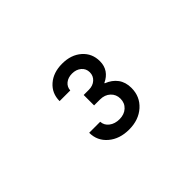

<svg xmlns="http://www.w3.org/2000/svg" viewBox="-68 -1072 735 735"><g transform="rotate(-45 300.0 -704.0)"><path d="M245.4 -789.4Q246.3 -807.7 260.4 -819.1Q274.6 -830.4 295.8 -830.4Q318.2 -830.4 332.9 -817.9Q347.6 -805.4 347.6 -785.6Q347.6 -766.2 333.5 -753.5Q319.4 -740.8 297.4 -740.8H269.4V-684.4H301.6Q326.9 -684.4 343.1 -669.3Q359.2 -654.3 359.2 -631.2Q359.2 -607.8 343 -592.9Q326.8 -578 300.8 -578Q276.2 -578 259.5 -590.7Q242.8 -603.4 241.6 -623.6H182Q182 -580 214.9 -552Q247.8 -524 299 -524Q351.2 -524 384.6 -553.9Q418 -583.9 418 -630.6Q418 -661.8 402.3 -683.1Q386.6 -704.4 358 -715.4V-717.4Q380.6 -727.8 392.8 -745.6Q405 -763.4 405 -788.4Q405 -830.6 374.6 -857.3Q344.2 -884 295.8 -884Q247.8 -884 217.7 -857.7Q187.6 -831.4 187.6 -789.4Z"/></g></svg>

Font: CommitMonoV142 ExtLt
Style: Regular
Weight: 200
Monospace: yes
Designer: Eigil Nikolajsen
Foundry: Eigil Nikolajsen
Version: Version 1.142